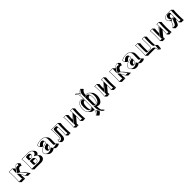

<svg xmlns="http://www.w3.org/2000/svg" viewBox="667 -3076 5768 5768"><g transform="rotate(-45 3551.0 -192.5)"><path d="M94.2 -234.9Q94.2 -374 84 -428.2L86.9 -432.1Q93.8 -432.1 111.3 -430.7Q142.1 -428.7 158.2 -429.2Q184.1 -429.2 227.1 -434.1Q231.4 -433.6 233.4 -431.6Q235.4 -428.2 235.8 -423.8L292.5 -367.7Q352.5 -433.6 413.1 -439Q431.6 -438.5 454.1 -432.1L458 -428.2L514.6 -371.6L494.6 -297.4L486.3 -295.4Q467.3 -309.6 428.7 -309.6Q398.9 -308.6 373.5 -278.3Q360.8 -262.7 335.4 -209.5Q328.6 -195.3 323.2 -187.5Q326.2 -184.6 327.1 -184.1Q337.4 -173.8 351.1 -158.2L407.7 -101.6Q426.3 -80.1 481.4 -4.9Q506.3 28.8 532.7 56.6L476.1 0L474.1 2.9L530.8 59.6Q515.1 56.6 478.5 56.6Q438.5 56.6 412.6 59.6L356 2.9Q344.2 -16.6 292 -112.8Q291 -115.2 282.7 -130.4V-123.5Q282.7 -14.6 292.5 56.6L235.8 0L233.9 2.9L290.5 59.6Q244.6 56.6 216.8 56.6Q186.5 56.6 142.6 59.6L85.9 2.9L84 0Q93.8 -68.4 94.2 -180.2ZM250.5 -224.6 248 -227.1V-225.1Q249.5 -224.6 250.5 -224.6ZM104 -234.9V-180.2Q104 -72.3 95.2 -7.8Q129.4 -10.3 160.2 -9.8Q191.4 -9.8 225.1 -7.8Q216.3 -76.7 215.8 -180.2V-209.5L230 -203.1Q262.2 -188.5 287.6 -142.6Q290 -138.7 294.4 -130.1Q298.8 -121.6 300.8 -117.7Q354.5 -18.6 356.4 -15.6Q358.9 -11.2 361.3 -7.8Q389.6 -10.3 421.9 -9.8Q437.5 -9.8 454.1 -8.8Q439 -25.9 385.7 -98.6Q364.7 -127.4 343.3 -151.4Q304.7 -195.3 279.8 -206.1Q265.1 -211.9 246.6 -215.3L238.3 -216.3L237.8 -233.4L244.1 -236.3Q255.4 -241.2 273.4 -280.8Q292 -319.8 309.1 -341.3Q337.9 -375.5 372.1 -376Q411.1 -375.5 430.2 -363.8L446.3 -423.8Q427.2 -429.2 413.1 -429.2Q357.9 -429.2 306.2 -368.2Q297.9 -357.9 291.5 -348.6Q283.2 -335.9 270 -310.1Q249 -269 232.9 -254.4L215.8 -239.7L216.3 -261.7Q216.8 -309.6 226.1 -423.8Q184.1 -418.9 158.2 -418.9Q148.4 -418.9 95.2 -421.9Q104 -364.3 104 -234.9Z M759.8 56.6Q759.8 56.6 684.6 59.6L627.9 2.9L627 0Q637.7 -70.3 638.2 -180.2V-249Q638.2 -356.4 627 -429.2L627.9 -432.1Q629.4 -432.1 703.1 -429.2Q744.6 -429.2 821.8 -430.2Q870.1 -431.2 886.2 -431.2Q983.4 -430.7 1022.9 -391.6L1079.6 -335Q1105.5 -308.1 1105.5 -266.6Q1105.5 -218.3 1058.6 -187Q1052.2 -183.1 1047.4 -180.7L1090.3 -137.7Q1119.1 -107.4 1119.6 -68.4Q1119.6 13.2 1042.5 45.4Q1011.2 58.1 978.5 58.6Q897.5 58.6 805.2 57.1Q771 56.6 759.8 56.6ZM924.8 -328.1Q912.6 -329.6 893.6 -329.6Q837.9 -329.6 830.6 -318.8Q826.7 -312 826.7 -295.4L841.8 -253.9Q909.7 -255.9 922.4 -304.2Q924.8 -313.5 924.8 -323.2Q924.8 -326.2 924.8 -328.1ZM879.4 -151.4 883.3 -141.1 872.6 -151.4H826.7V-42Q832 -42 836.9 -42Q911.6 -42 928.7 -81.5Q935.5 -99.1 936 -123Q936 -136.7 933.1 -147.9Q918.5 -151.4 902.3 -151.4ZM976.1 -228 973.1 -231V-229Q973.1 -229 976.1 -228ZM703.1 -9.8Q714.4 -9.8 749 -9.3Q841.3 -7.8 921.9 -7.8Q988.3 -7.8 1026.4 -51.3Q1052.2 -82 1053.2 -125Q1053.2 -182.6 991.7 -211.4Q981 -216.3 970.2 -219.2L962.9 -221.7V-239.7L971.7 -240.7Q998 -244.6 1021.5 -275.4Q1038.6 -298.8 1039.1 -323.2Q1036.6 -420.4 886.2 -420.9Q870.1 -420.9 822.3 -420.4Q744.1 -418.9 703.1 -418.9Q674.8 -418.9 638.2 -421.4Q647.9 -350.6 647.9 -249V-180.2Q647.9 -74.2 638.2 -7.8Q675.8 -9.8 703.1 -9.8ZM759.8 -217.8H846.2Q916 -217.8 938.5 -163.6Q945.8 -144.5 945.8 -123Q945.8 -43.9 867.7 -33.7Q853.5 -32.2 836.9 -32.2Q775.9 -32.2 764.6 -57.1Q760.3 -68.8 759.8 -86.9ZM759.8 -244.1V-352.1Q759.8 -383.8 782.7 -391.1Q799.3 -396 836.9 -396Q907.2 -396 926.3 -362.8Q935.1 -346.2 935.1 -323.2Q935.1 -269 880.4 -250.5Q860.4 -244.1 836.9 -244.1Z M1407.2 -50.3Q1444.8 -52.7 1476.6 -84Q1488.8 -100.1 1491.7 -128.9L1492.2 -150.4L1470.2 -144.5Q1407.7 -127 1407.2 -50.3ZM1489.7 -328.1Q1484.9 -328.6 1481 -328.6Q1411.6 -327.6 1358.4 -249.5L1325.2 -250.5L1268.6 -307.1L1248.5 -381.8L1251.5 -386.2Q1281.7 -412.6 1360.4 -430.2Q1400.4 -439 1433.6 -439Q1516.6 -439.9 1568.4 -410.2Q1577.6 -404.8 1583.5 -398.9Q1585.9 -396.5 1587.9 -395L1644 -338.9Q1679.7 -301.8 1680.2 -220.2Q1680.2 -215.8 1678.7 -159.7Q1676.8 -72.8 1676.3 -43.9H1680.7L1682.1 -42.5L1738.8 14.2Q1745.1 21.5 1747.1 33.7Q1703.6 66.4 1628.4 66.4Q1590.8 65.9 1571.3 47.4L1539.6 15.6Q1482.9 65.9 1410.2 66.4Q1341.3 65.9 1301.3 26.4L1244.6 -29.8Q1216.8 -58.6 1216.8 -98.1Q1216.8 -180.2 1317.4 -222.7Q1342.3 -232.9 1370.6 -240.2L1487.8 -271Q1493.2 -274.4 1493.7 -283.2Q1493.7 -309.6 1489.7 -328.1ZM1493.7 -44.9Q1492.7 -47.4 1492.7 -47.9H1490.7ZM1609.4 -80.1Q1609.4 -98.1 1612.3 -217.8Q1613.8 -272.5 1613.8 -276.9Q1613.3 -358.4 1577.1 -391.6Q1542.5 -422.4 1456.5 -428.2Q1443.8 -429.2 1433.6 -429.2Q1357.4 -429.2 1282.7 -393.1Q1267.6 -385.7 1259.8 -379.9L1276.4 -316.9L1296.4 -315.9Q1353 -394 1424.8 -395Q1502.9 -393.1 1503.4 -283.2Q1502.4 -266.6 1490.7 -261.7V-261.2L1373 -230.5Q1252 -201.2 1230.5 -126Q1226.6 -111.8 1226.6 -98.1Q1226.6 -40.5 1287.1 -13.2Q1317.9 0 1353.5 0Q1428.7 -1 1483.4 -55.2L1486.3 -58.1H1500L1502 -51.3Q1516.1 -9.8 1546.4 -2.4Q1557.1 0 1571.8 0Q1638.2 -0.5 1679.7 -27.3Q1678.2 -31.2 1676.3 -34.2Q1621.1 -34.7 1611.8 -62.5Q1609.4 -70.8 1609.4 -80.1ZM1503.9 -234.9 1501.5 -128.9Q1499.5 -96.2 1483.9 -77.1Q1446.3 -40.5 1402.8 -40Q1365.7 -40 1347.7 -77.6Q1340.8 -92.8 1340.8 -106.9Q1340.8 -183.1 1398.9 -206.5Q1405.3 -209 1411.1 -210.4Z M1999 -94.2Q1999 48.8 1912.1 64.5Q1898.9 66.4 1884.8 66.4Q1856.9 65.9 1842.8 58.6L1786.6 2L1785.2 -1Q1790 -9.3 1797.4 -56.2Q1799.3 -67.9 1801.3 -75.2L1811.5 -76.2L1842.3 -44.9Q1847.7 -43.9 1853.5 -43.9Q1885.3 -43.9 1890.1 -99.1Q1891.1 -113.3 1891.6 -129.9V-258.8Q1891.6 -366.2 1882.3 -429.2L1883.3 -432.1Q1885.3 -432.1 1940.4 -429.2H2115.2L2167.5 -432.1L2168.5 -429.2L2225.1 -372.6Q2215.3 -304.2 2214.8 -172.4V-122.6Q2214.8 -6.3 2225.1 56.6L2168.5 0L2166.5 2.9L2223.1 59.6Q2221.2 59.6 2174.8 56.6L2126 59.6L2069.3 2.9L2068.4 0Q2078.1 -61 2078.6 -179.2V-229Q2078.6 -284.7 2075.7 -331.5H2032.7Q2016.1 -330.6 2006.8 -318.4Q1999 -290.5 1999 -209.5ZM1932.6 -150.9V-266.1Q1932.6 -348.6 1940.9 -377.9L1941.4 -379.4L1942.4 -381.3Q1956.5 -397.9 1976.6 -397.9H2044.4Q2065.4 -397 2078.1 -381.3L2079.6 -379.4L2080.1 -377.9Q2088.4 -349.1 2088.4 -229V-179.2Q2088.4 -65.9 2080.1 -8.3Q2097.7 -9.8 2118.2 -9.8Q2140.6 -9.8 2157.2 -8.3Q2148.4 -69.3 2148.4 -179.2V-229Q2148.4 -353.5 2157.2 -420.9Q2137.7 -419.4 2115.2 -418.9H1940.4Q1916 -418.9 1893.6 -420.9Q1901.4 -360.4 1901.4 -258.8V-129.9Q1901.4 -41.5 1862.3 -34.7Q1857.4 -34.2 1853.5 -34.2Q1823.7 -35.2 1808.6 -60.5Q1807.6 -54.7 1805.7 -43Q1801.8 -16.1 1797.9 -4.4Q1812.5 -0.5 1828.6 0Q1904.3 0 1923.8 -72.3Q1932.6 -104.5 1932.6 -150.9Z M2695.8 -183.6 2554.7 -13.2Q2556.6 22.9 2561.5 56.6L2504.9 0L2502.9 2.9L2559.6 59.6Q2557.6 59.6 2511.7 56.6Q2511.7 56.6 2462.4 59.6L2406.2 2.9L2405.3 0Q2416 -70.3 2416 -180.2V-249Q2416 -356.4 2405.3 -429.2L2406.2 -432.1Q2408.2 -432.1 2455.1 -429.2Q2455.1 -429.2 2502.9 -432.1L2504.9 -429.2L2561.5 -372.6Q2552.7 -307.1 2552.7 -193.4V-183.6L2693.8 -353.5Q2691.4 -394 2686 -429.2L2687 -432.1Q2689 -432.1 2735.8 -429.2Q2735.8 -429.2 2784.2 -432.1L2786.1 -429.2L2842.8 -372.6Q2834.5 -318.8 2832.5 -193.4V-122.6Q2832.5 -6.3 2842.8 56.6L2786.1 0L2784.2 2.9L2840.8 59.6Q2838.9 59.6 2792.5 56.6Q2792.5 56.6 2743.7 59.6L2687 2.9L2686 0Q2695.8 -61 2695.8 -179.2ZM2485.8 -250Q2485.8 -360.4 2493.7 -420.9Q2476.6 -419.4 2455.1 -418.9Q2432.6 -418.9 2416.5 -420.4Q2426.3 -350.6 2426.3 -249V-180.2Q2426.3 -74.7 2416.5 -8.3Q2434.1 -9.8 2455.1 -9.8Q2477.5 -9.8 2493.7 -8.3Q2489.7 -38.6 2487.8 -69.3V-73.2L2705.1 -335L2705.6 -307.6Q2706.1 -281.7 2706.1 -250V-179.2Q2706.1 -65.4 2697.3 -8.3Q2713.9 -9.8 2736.1 -9.8Q2758.3 -9.8 2774.9 -8.3Q2766.1 -69.3 2766.1 -179.2V-250Q2768.1 -371.6 2774.9 -420.4Q2757.3 -418.9 2735.8 -418.9Q2713.4 -418.9 2697.3 -420.4Q2702.1 -388.2 2704.1 -354V-350.1L2486.8 -88.9L2486.3 -115.7Q2485.8 -142.1 2485.8 -180.2Z M3154.8 -29.8Q3194.8 -31.2 3220.7 -74.2V-342.3Q3218.3 -342.3 3216.3 -342.3Q3117.7 -340.8 3117.2 -165.5Q3117.7 -81.1 3137.7 -31.7Q3146.5 -29.8 3154.8 -29.8ZM3417.5 -342.3Q3379.9 -340.8 3352.5 -300.3V-30.3Q3355 -30.3 3356.9 -29.8Q3454.6 -31.2 3455.1 -208Q3454.6 -292.5 3435.5 -340.3Q3426.3 -342.3 3417.5 -342.3ZM3327.1 -36.6 3295.9 -67.9Q3303.7 -56.6 3311 -48.8Q3319.3 -41 3327.1 -36.6ZM3352.5 37.6V119.6Q3353 174.3 3378.4 215.8Q3380.9 217.8 3381.8 217.8L3438.5 274.4L3423.3 294.4Q3380.4 271.5 3353.5 245.1L3309.1 201.2Q3280.3 260.3 3206.5 294.4L3149.9 237.8L3133.8 217.8Q3220.2 162.6 3220.7 63V62.5Q3204.1 66.4 3185.5 66.4Q3133.3 65.4 3096.2 29.8L3040 -26.9Q2983.4 -84.5 2982.9 -192.9Q2982.9 -337.4 3060.5 -404.3Q3101.6 -438.5 3149.9 -439Q3187.5 -438 3214.8 -411.6Q3218.3 -408.2 3220.7 -404.8V-503.9Q3220.2 -558.6 3195.8 -599.1Q3192.4 -601.1 3190.4 -602.5L3133.8 -659.2L3149.9 -680.2Q3192.4 -660.2 3219.2 -633.3L3265.1 -587.4Q3296.4 -642.6 3366.7 -680.2L3423.3 -623.5L3438.5 -602.5Q3353 -547.4 3352.5 -447.3V-434.6Q3369.1 -439 3387.7 -439Q3439.9 -438 3476.1 -402.8L3532.7 -346.2Q3588.9 -288.6 3589.4 -177.2Q3589.4 -52.2 3525.9 18.1Q3481.9 65.9 3423.3 66.4Q3380.9 65.4 3354.5 39.6ZM3285.6 63V-43.9L3303.2 -25.9Q3329.1 0 3366.7 0Q3442.4 0 3487.3 -81.5Q3522.5 -146 3522.9 -233.9Q3522.9 -350.1 3462.4 -401.9Q3430.2 -428.7 3387.7 -429.2Q3335.4 -428.2 3303.7 -387.7L3285.6 -364.7V-503.9Q3287.1 -604.5 3367.7 -661.6L3363.8 -667Q3294.9 -628.4 3267.1 -568.8L3256.8 -546.9L3248.5 -569.8Q3227.1 -630.4 3154.8 -666.5Q3153.3 -667.5 3152.8 -667.5L3148.4 -661.6Q3230.5 -604.5 3231 -503.9V-377.9L3213.4 -398.4Q3186.5 -428.2 3149.9 -429.2Q3079.1 -429.2 3034.2 -358.4Q2993.2 -293.5 2992.7 -192.9Q2992.7 -82 3051.8 -29.3Q3085.4 -0.5 3128.9 0Q3181.2 -1 3213.4 -36.6L3231 -56.2V63Q3229.5 163.1 3148.4 220.2L3152.8 225.6Q3226.1 189 3248.5 128.4L3256.8 106L3267.1 127.9Q3293 184.1 3356 220.7Q3360.4 223.1 3363.8 225.1L3367.7 220.7Q3286.1 162.6 3285.6 63ZM3360.8 -409.2Q3464.4 -408.2 3464.8 -208Q3463.4 -21.5 3356.9 -20Q3314.9 -21.5 3287.6 -62.5L3285.6 -64.9V-359.9L3287.6 -362.3Q3318.8 -408.7 3360.8 -409.2ZM3154.8 -20Q3054.2 -20 3050.8 -210.9Q3050.8 -216.8 3050.8 -222.2Q3052.2 -407.7 3159.7 -409.2Q3197.3 -407.7 3228.5 -368.2L3231 -365.2V-71.3L3229.5 -68.8Q3199.2 -20.5 3154.8 -20Z M4012.2 -183.6 3871.1 -13.2Q3873 22.9 3877.9 56.6L3821.3 0L3819.3 2.9L3876 59.6Q3874 59.6 3828.1 56.6Q3828.1 56.6 3778.8 59.6L3722.7 2.9L3721.7 0Q3732.4 -70.3 3732.4 -180.2V-249Q3732.4 -356.4 3721.7 -429.2L3722.7 -432.1Q3724.6 -432.1 3771.5 -429.2Q3771.5 -429.2 3819.3 -432.1L3821.3 -429.2L3877.9 -372.6Q3869.1 -307.1 3869.1 -193.4V-183.6L4010.3 -353.5Q4007.8 -394 4002.4 -429.2L4003.4 -432.1Q4005.4 -432.1 4052.2 -429.2Q4052.2 -429.2 4100.6 -432.1L4102.5 -429.2L4159.2 -372.6Q4150.9 -318.8 4148.9 -193.4V-122.6Q4148.9 -6.3 4159.2 56.6L4102.5 0L4100.6 2.9L4157.2 59.6Q4155.3 59.6 4108.9 56.6Q4108.9 56.6 4060.1 59.6L4003.4 2.9L4002.4 0Q4012.2 -61 4012.2 -179.2ZM3802.2 -250Q3802.2 -360.4 3810.1 -420.9Q3793 -419.4 3771.5 -418.9Q3749 -418.9 3732.9 -420.4Q3742.7 -350.6 3742.7 -249V-180.2Q3742.7 -74.7 3732.9 -8.3Q3750.5 -9.8 3771.5 -9.8Q3793.9 -9.8 3810.1 -8.3Q3806.2 -38.6 3804.2 -69.3V-73.2L4021.5 -335L4022 -307.6Q4022.5 -281.7 4022.5 -250V-179.2Q4022.5 -65.4 4013.7 -8.3Q4030.3 -9.8 4052.5 -9.8Q4074.7 -9.8 4091.3 -8.3Q4082.5 -69.3 4082.5 -179.2V-250Q4084.5 -371.6 4091.3 -420.4Q4073.7 -418.9 4052.2 -418.9Q4029.8 -418.9 4013.7 -420.4Q4018.6 -388.2 4020.5 -354V-350.1L3803.2 -88.9L3802.7 -115.7Q3802.2 -142.1 3802.2 -180.2Z M4354.5 -234.9Q4354.5 -374 4344.2 -428.2L4347.2 -432.1Q4354 -432.1 4371.6 -430.7Q4402.3 -428.7 4418.5 -429.2Q4444.3 -429.2 4487.3 -434.1Q4491.7 -433.6 4493.7 -431.6Q4495.6 -428.2 4496.1 -423.8L4552.7 -367.7Q4612.8 -433.6 4673.3 -439Q4691.9 -438.5 4714.4 -432.1L4718.3 -428.2L4774.9 -371.6L4754.9 -297.4L4746.6 -295.4Q4727.5 -309.6 4689 -309.6Q4659.2 -308.6 4633.8 -278.3Q4621.1 -262.7 4595.7 -209.5Q4588.9 -195.3 4583.5 -187.5Q4586.4 -184.6 4587.4 -184.1Q4597.7 -173.8 4611.3 -158.2L4668 -101.6Q4686.5 -80.1 4741.7 -4.9Q4766.6 28.8 4793 56.6L4736.3 0L4734.4 2.9L4791 59.6Q4775.4 56.6 4738.8 56.6Q4698.7 56.6 4672.9 59.6L4616.2 2.9Q4604.5 -16.6 4552.2 -112.8Q4551.3 -115.2 4543 -130.4V-123.5Q4543 -14.6 4552.7 56.6L4496.1 0L4494.1 2.9L4550.8 59.6Q4504.9 56.6 4477.1 56.6Q4446.8 56.6 4402.8 59.6L4346.2 2.9L4344.2 0Q4354 -68.4 4354.5 -180.2ZM4510.7 -224.6 4508.3 -227.1V-225.1Q4509.8 -224.6 4510.7 -224.6ZM4364.3 -234.9V-180.2Q4364.3 -72.3 4355.5 -7.8Q4389.6 -10.3 4420.4 -9.8Q4451.7 -9.8 4485.4 -7.8Q4476.6 -76.7 4476.1 -180.2V-209.5L4490.2 -203.1Q4522.5 -188.5 4547.9 -142.6Q4550.3 -138.7 4554.7 -130.1Q4559.1 -121.6 4561 -117.7Q4614.7 -18.6 4616.7 -15.6Q4619.1 -11.2 4621.6 -7.8Q4649.9 -10.3 4682.1 -9.8Q4697.8 -9.8 4714.4 -8.8Q4699.2 -25.9 4646 -98.6Q4625 -127.4 4603.5 -151.4Q4564.9 -195.3 4540 -206.1Q4525.4 -211.9 4506.8 -215.3L4498.5 -216.3L4498 -233.4L4504.4 -236.3Q4515.6 -241.2 4533.7 -280.8Q4552.2 -319.8 4569.3 -341.3Q4598.1 -375.5 4632.3 -376Q4671.4 -375.5 4690.4 -363.8L4706.5 -423.8Q4687.5 -429.2 4673.3 -429.2Q4618.2 -429.2 4566.4 -368.2Q4558.1 -357.9 4551.8 -348.6Q4543.5 -335.9 4530.3 -310.1Q4509.3 -269 4493.2 -254.4L4476.1 -239.7L4476.6 -261.7Q4477.1 -309.6 4486.3 -423.8Q4444.3 -418.9 4418.5 -418.9Q4408.7 -418.9 4355.5 -421.9Q4364.3 -364.3 4364.3 -234.9Z M5020 -50.3Q5057.6 -52.7 5089.4 -84Q5101.6 -100.1 5104.5 -128.9L5105 -150.4L5083 -144.5Q5020.5 -127 5020 -50.3ZM5102.5 -328.1Q5097.7 -328.6 5093.8 -328.6Q5024.4 -327.6 4971.2 -249.5L4938 -250.5L4881.3 -307.1L4861.3 -381.8L4864.3 -386.2Q4894.5 -412.6 4973.1 -430.2Q5013.2 -439 5046.4 -439Q5129.4 -439.9 5181.2 -410.2Q5190.4 -404.8 5196.3 -398.9Q5198.7 -396.5 5200.7 -395L5256.8 -338.9Q5292.5 -301.8 5293 -220.2Q5293 -215.8 5291.5 -159.7Q5289.6 -72.8 5289.1 -43.9H5293.5L5294.9 -42.5L5351.6 14.2Q5357.9 21.5 5359.9 33.7Q5316.4 66.4 5241.2 66.4Q5203.6 65.9 5184.1 47.4L5152.3 15.6Q5095.7 65.9 5022.9 66.4Q4954.1 65.9 4914.1 26.4L4857.4 -29.8Q4829.6 -58.6 4829.6 -98.1Q4829.6 -180.2 4930.2 -222.7Q4955.1 -232.9 4983.4 -240.2L5100.6 -271Q5106 -274.4 5106.4 -283.2Q5106.4 -309.6 5102.5 -328.1ZM5106.4 -44.9Q5105.5 -47.4 5105.5 -47.9H5103.5ZM5222.2 -80.1Q5222.2 -98.1 5225.1 -217.8Q5226.6 -272.5 5226.6 -276.9Q5226.1 -358.4 5189.9 -391.6Q5155.3 -422.4 5069.3 -428.2Q5056.6 -429.2 5046.4 -429.2Q4970.2 -429.2 4895.5 -393.1Q4880.4 -385.7 4872.6 -379.9L4889.2 -316.9L4909.2 -315.9Q4965.8 -394 5037.6 -395Q5115.7 -393.1 5116.2 -283.2Q5115.2 -266.6 5103.5 -261.7V-261.2L4985.8 -230.5Q4864.7 -201.2 4843.3 -126Q4839.4 -111.8 4839.4 -98.1Q4839.4 -40.5 4899.9 -13.2Q4930.7 0 4966.3 0Q5041.5 -1 5096.2 -55.2L5099.1 -58.1H5112.8L5114.7 -51.3Q5128.9 -9.8 5159.2 -2.4Q5169.9 0 5184.6 0Q5251 -0.5 5292.5 -27.3Q5291 -31.2 5289.1 -34.2Q5233.9 -34.7 5224.6 -62.5Q5222.2 -70.8 5222.2 -80.1ZM5116.7 -234.9 5114.3 -128.9Q5112.3 -96.2 5096.7 -77.1Q5059.1 -40.5 5015.6 -40Q4978.5 -40 4960.4 -77.6Q4953.6 -92.8 4953.6 -106.9Q4953.6 -183.1 5011.7 -206.5Q5018.1 -209 5023.9 -210.4Z M5562 -44.4 5552.2 -54.2Q5555.7 -49.8 5557.6 -47.9Q5560.1 -45.4 5562 -44.4ZM5603.5 -41H5710Q5726.6 -42 5736.3 -54.2Q5744.1 -81.5 5744.1 -200.2V-249Q5744.1 -362.3 5734.4 -429.2L5736.3 -432.1Q5738.3 -432.1 5785.2 -429.2Q5785.2 -429.2 5834 -432.1L5835 -429.2L5891.6 -372.6Q5880.9 -302.2 5880.9 -192.4V-143.6Q5880.9 -61 5886.7 -25.4Q5888.7 -23.9 5889.6 -23.4L5946.3 33.2Q5950.7 38.6 5950.7 45.4L5939 181.6L5882.3 125L5880.4 127.9L5936.5 184.6H5904.8L5848.1 127.9L5846.2 125Q5839.4 81.1 5832.5 60.1Q5817.4 56.6 5799.8 56.6H5564Q5564 56.6 5511.7 59.6L5455.1 2.9L5454.1 0Q5463.9 -68.4 5464.4 -200.2V-250Q5464.4 -366.2 5454.1 -429.2L5456.1 -432.1Q5458 -432.1 5504.4 -429.2Q5504.4 -429.2 5553.2 -432.1L5554.2 -429.2L5610.8 -372.6Q5601.1 -311.5 5600.6 -193.4V-143.6Q5600.6 -87.9 5603.5 -41ZM5814 -200.2V-249Q5814 -354.5 5823.7 -420.4Q5806.2 -418.9 5785.2 -418.9Q5762.7 -418.9 5745.6 -420.9Q5754.4 -356.4 5754.4 -249V-200.2Q5754.4 -81.1 5745.6 -51.3L5745.1 -49.3L5744.1 -47.9Q5730 -31.2 5710 -30.8H5578.1Q5557.1 -31.7 5544.4 -47.9L5543 -49.3L5542.5 -51.3Q5534.2 -80.1 5534.2 -200.2V-250Q5534.2 -363.3 5542.5 -420.4Q5525.9 -418.9 5503.9 -418.9Q5481.9 -418.9 5465.8 -420.4Q5474.6 -359.4 5474.1 -250V-200.2Q5474.1 -75.7 5465.3 -8.3Q5484.9 -9.8 5507.3 -9.8H5743.2Q5817.9 -9.8 5841.3 57.1Q5849.1 79.6 5855.5 118.2H5872.6L5884.3 -11.2Q5884.3 -17.6 5875.5 -20Q5869.6 -21.5 5863.3 -22Q5824.7 -25.4 5817.4 -100.6Q5814 -132.8 5814 -200.2Z M6368.7 -183.6 6227.5 -13.2Q6229.5 22.9 6234.4 56.6L6177.7 0L6175.8 2.9L6232.4 59.6Q6230.5 59.6 6184.6 56.6Q6184.6 56.6 6135.3 59.6L6079.1 2.9L6078.1 0Q6088.9 -70.3 6088.9 -180.2V-249Q6088.9 -356.4 6078.1 -429.2L6079.1 -432.1Q6081.1 -432.1 6127.9 -429.2Q6127.9 -429.2 6175.8 -432.1L6177.7 -429.2L6234.4 -372.6Q6225.6 -307.1 6225.6 -193.4V-183.6L6366.7 -353.5Q6364.3 -394 6358.9 -429.2L6359.9 -432.1Q6361.8 -432.1 6408.7 -429.2Q6408.7 -429.2 6457 -432.1L6459 -429.2L6515.6 -372.6Q6507.3 -318.8 6505.4 -193.4V-122.6Q6505.4 -6.3 6515.6 56.6L6459 0L6457 2.9L6513.7 59.6Q6511.7 59.6 6465.3 56.6Q6465.3 56.6 6416.5 59.6L6359.9 2.9L6358.9 0Q6368.7 -61 6368.7 -179.2ZM6158.7 -250Q6158.7 -360.4 6166.5 -420.9Q6149.4 -419.4 6127.9 -418.9Q6105.5 -418.9 6089.4 -420.4Q6099.1 -350.6 6099.1 -249V-180.2Q6099.1 -74.7 6089.4 -8.3Q6106.9 -9.8 6127.9 -9.8Q6150.4 -9.8 6166.5 -8.3Q6162.6 -38.6 6160.6 -69.3V-73.2L6377.9 -335L6378.4 -307.6Q6378.9 -281.7 6378.9 -250V-179.2Q6378.9 -65.4 6370.1 -8.3Q6386.7 -9.8 6408.9 -9.8Q6431.2 -9.8 6447.8 -8.3Q6439 -69.3 6439 -179.2V-250Q6440.9 -371.6 6447.8 -420.4Q6430.2 -418.9 6408.7 -418.9Q6386.2 -418.9 6370.1 -420.4Q6375 -388.2 6377 -354V-350.1L6159.7 -88.9L6159.2 -115.7Q6158.7 -142.1 6158.7 -180.2Z M7021.5 -194.3V-121.6Q7021.5 -3.4 7031.2 56.6L6974.6 0L6973.6 2.9L7030.3 59.6Q7028.3 59.6 6981.4 56.6Q6981.4 56.6 6933.1 59.6L6876.5 2.9L6874.5 0Q6883.3 -57.6 6884.3 -126Q6856.9 -102.1 6832 -27.3Q6808.1 42.5 6768.6 54.7Q6762.2 56.6 6756.3 56.6L6683.1 59.6L6626.5 2.9L6623.5 0V-19Q6625 -26.4 6633.8 -26.9L6641.6 -27.8Q6670.4 -31.2 6707 -112.3Q6712.9 -125 6716.8 -136.2Q6728.5 -166 6743.7 -182.1Q6740.7 -184.6 6739.3 -186.5L6682.6 -242.7Q6655.3 -271.5 6654.8 -310.1Q6654.8 -363.8 6701.7 -397.9Q6749.5 -431.6 6833.5 -432.1Q6852.1 -432.1 6879.6 -430.7Q6907.2 -429.2 6924.8 -429.2L6973.6 -432.1L6974.6 -429.2L7031.2 -372.6Q7021.5 -311 7021.5 -194.3ZM6799.8 -231.9Q6809.6 -230 6819.8 -230H6884.8V-345.2Q6806.6 -344.2 6797.9 -285.6Q6796.4 -275.4 6796.4 -264.6Q6796.4 -246.6 6799.8 -231.9ZM6954.6 -251Q6954.6 -363.8 6963.4 -420.4Q6946.3 -418.9 6924.8 -418.9Q6906.2 -418.9 6878.9 -420.4Q6851.1 -421.9 6833.5 -421.9Q6697.8 -421.9 6669.9 -340.3Q6664.6 -324.7 6664.6 -310.1Q6664.6 -252.9 6725.6 -226.1Q6753.4 -214.4 6781.7 -213.9H6876L6783.7 -194.3Q6746.6 -184.6 6726.1 -132.3Q6689.5 -32.7 6649.4 -19.5Q6645.5 -18.6 6643.1 -18.1L6634.3 -17.1H6633.8V-7.3L6699.2 -9.8Q6731.9 -10.7 6758.3 -67.4Q6762.7 -77.6 6766.1 -87.4Q6797.9 -184.6 6837.9 -200.7Q6849.1 -204.6 6859.9 -205.1H6894.5V-168.9Q6894.5 -66.4 6886.2 -8.3Q6903.8 -9.8 6924.8 -9.8Q6947.3 -9.8 6963.4 -8.3Q6955.1 -66.9 6954.6 -178.2ZM6894.5 -220.2H6819.8Q6751 -220.2 6733.9 -286.1Q6730 -303.2 6729.5 -320.8Q6731.9 -410.6 6830.6 -412.1Q6882.3 -412.1 6891.6 -386.2Q6894.5 -377 6894.5 -366.2Z"/></g></svg>

Font: Linux Biolinum Shadow O
Style: Bold
Weight: 700
Designer: Philipp H. Poll
Foundry: Philipp H. Poll
Version: Version 0.9.2